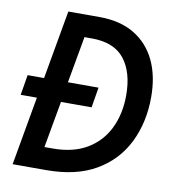

<svg xmlns="http://www.w3.org/2000/svg" viewBox="-79 -770 759 840"><g transform="rotate(10 300.0 -350.0)"><path d="M33 0 87 -305H15L30 -395H103L157 -700H296Q387 -700 450 -662.5Q513 -625 546 -556.5Q579 -488 579 -394Q579 -282 535 -192.5Q491 -103 403 -51.5Q315 0 182 0ZM157 -98H193Q285 -98 346.5 -135Q408 -172 439 -236.5Q470 -301 470 -383Q470 -485 424 -543.5Q378 -602 279 -602H246L209 -395H345L330 -305H194Z"/></g></svg>

Font: DM Mono Medium
Style: Italic
Weight: 500
Italic angle: -10°
Designer: Colophon Foundry
Foundry: Colophon Foundry
Version: Version 1.000; ttfautohint (v1.8.2.53-6de2)